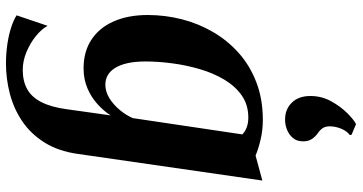

<svg xmlns="http://www.w3.org/2000/svg" viewBox="-284 -590 1124 595"><g transform="rotate(90 277.5 -292.0)"><path d="M456.5 28Q448 89 421 131.8Q394 174.5 355 200.8Q316 227 269.8 239Q223.5 251 176.5 251Q146 251 117 246.8Q88 242.5 64.8 235Q41.5 227.5 27 218L59.5 122Q69.5 140.5 91.2 158.2Q113 176 140.8 187.5Q168.5 199 196 199Q231 199 255.8 185.2Q280.5 171.5 296 141.2Q311.5 111 318 62.5L337 -73Q323 -51.5 302 -32.5Q281 -13.5 253.2 -1.5Q225.5 10.5 191 10.5Q139.5 10.5 102.5 -13.8Q65.5 -38 45.8 -82.8Q26 -127.5 26 -188.5Q26 -242 39.2 -294Q52.5 -346 79 -391.2Q105.5 -436.5 144.5 -471Q183.5 -505.5 235.2 -525.2Q287 -545 351 -545Q382.5 -545 411.5 -538.2Q440.5 -531.5 461.5 -522.5L539 -543.5ZM396 -481.5Q388 -489.5 374.8 -494.8Q361.5 -500 343.5 -500Q304.5 -500 275.5 -479.8Q246.5 -459.5 226.2 -425.5Q206 -391.5 193.8 -349.8Q181.5 -308 175.8 -264.5Q170 -221 170 -182Q170 -149.5 175.2 -126Q180.5 -102.5 190.2 -87Q200 -71.5 213 -64.2Q226 -57 242 -57Q263.5 -57 283.8 -69.5Q304 -82 320.2 -101.5Q336.5 -121 345.5 -142ZM349 -614Q318 -614 297.5 -635Q277 -656 277 -692.5Q277 -727 293.2 -756.5Q309.5 -786 330 -806.5Q350.5 -827 363.5 -833.5H365L397 -820L398 -814.5Q385.5 -805.5 378.2 -787.5Q371 -769.5 371 -753Q371 -738.5 376.8 -730.2Q382.5 -722 393.5 -714.5Q403 -707.5 410.2 -697Q417.5 -686.5 417.5 -670Q417.5 -650 406.8 -637.8Q396 -625.5 381 -619.8Q366 -614 352.5 -614Z"/></g></svg>

Font: Merriweather 72pt
Style: Bold Italic
Weight: 700
Italic angle: -7.8°
Version: Version 2.101